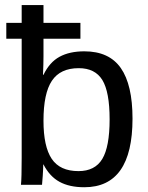

<svg xmlns="http://www.w3.org/2000/svg" viewBox="-20 -745 596 774"><path d="M5.4 -652.8H67.4V-724.6H155.3V-652.8H304.2V-588.9H155.3V-518.1Q155.3 -486.3 153.3 -443.4H155.3Q179.7 -494.1 220 -516.1Q260.3 -538.1 319.8 -538.1Q419.9 -538.1 467 -470.7Q514.2 -403.3 514.2 -266.6Q514.2 9.8 319.8 9.8Q259.8 9.8 220 -12Q180.2 -33.7 155.3 -82H154.3Q154.3 -66.9 152.3 -35.9Q150.4 -4.9 149.4 0H64.5Q67.4 -26.4 67.4 -108.9V-588.9H5.4ZM421.9 -263.7Q421.9 -374.5 392.6 -422.4Q363.3 -470.2 297.4 -470.2Q223.1 -470.2 189.2 -419.4Q155.3 -368.7 155.3 -258.3Q155.3 -154.3 188.5 -104.7Q221.7 -55.2 296.4 -55.2Q362.8 -55.2 392.3 -104.2Q421.9 -153.3 421.9 -263.7Z"/></svg>

Font: Arial
Style: Regular
Weight: 400
Designer: Steve Matteson
Foundry: Ascender Corporation
Version: Version 2.00.3